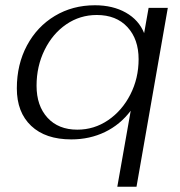

<svg xmlns="http://www.w3.org/2000/svg" viewBox="-20 -520 685 730"><path d="M477 -99Q437 -46 379 -18Q321 10 251 10Q153 10 98.5 -41.5Q44 -93 44 -184Q44 -275 82.5 -347Q121 -419 188.5 -459.5Q256 -500 341 -500Q409 -500 458.5 -472Q508 -444 528 -394L545 -490H618L499 190H426ZM507 -295Q507 -371 464.5 -417Q422 -463 348 -463Q284 -463 232 -427.5Q180 -392 149.5 -330Q119 -268 119 -194Q119 -118 160.5 -72.5Q202 -27 274 -27Q338 -27 391 -63Q444 -99 475.5 -160.5Q507 -222 507 -295Z"/></svg>

Font: Fahkwang Light
Style: Italic
Weight: 300
Italic angle: -10°
Version: Version 1.000; ttfautohint (v1.6)